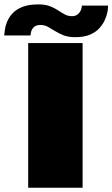

<svg xmlns="http://www.w3.org/2000/svg" viewBox="-46 -876 525 896"><path d="M85.5 0H339.5V-675H85.5ZM305 -702.5Q347 -702.5 374.5 -714.5Q402 -726.5 418.5 -745.2Q435 -764 443.8 -784Q452.5 -804 455.8 -822Q459 -840 458 -850H336Q336 -841 331.5 -829.2Q327 -817.5 316.5 -809Q306 -800.5 290 -800.5Q271.5 -800.5 256.2 -808.8Q241 -817 224.2 -828.2Q207.5 -839.5 185.8 -847.5Q164 -855.5 132 -855.5Q88.5 -855.5 59.2 -844Q30 -832.5 13 -814.2Q-4 -796 -12.5 -775.5Q-21 -755 -23.2 -737.5Q-25.5 -720 -26.5 -710.5H96.5Q96.5 -719 100.2 -731Q104 -743 114.2 -751.2Q124.5 -759.5 143 -759.5Q161.5 -759.5 177.5 -750.8Q193.5 -742 211 -731Q228.5 -720 250.8 -711.2Q273 -702.5 305 -702.5Z"/></svg>

Font: Anybody Expanded Black
Style: Regular
Weight: 900
Width: 7
Designer: Tyler Finck
Foundry: Etcetera Type Company
Version: Version 1.113;gftools[0.9.25]